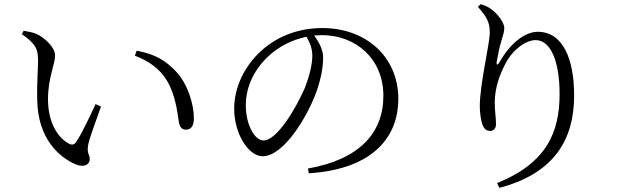

<svg xmlns="http://www.w3.org/2000/svg" viewBox="-20 -830 3040 924"><path d="M163 -537C163 -492 157 -423 159 -351C162 -160 266 -73 344 -39C385 -22 412 -38 412 -65C412 -86 396 -91 405 -136C411 -167 443 -251 466 -317L440 -329C411 -267 377 -193 346 -146C337 -133 326 -131 311 -139C269 -161 211 -226 211 -353C211 -456 245 -519 245 -563C245 -604 193 -649 157 -666C138 -674 118 -678 94 -682L85 -666C156 -616 163 -591 163 -537ZM629 -562C695 -537 749 -500 784 -441C826 -370 834 -285 841 -241C845 -218 857 -206 873 -206C900 -206 913 -223 913 -262C913 -329 883 -428 826 -487C781 -534 732 -569 638 -586Z M1492 -659 1528 -661C1693 -661 1825 -547 1825 -369C1825 -188 1707 -62 1462 -19L1466 4C1793 -17 1897 -187 1897 -353C1897 -560 1738 -695 1532 -695C1425 -695 1322 -661 1240 -588C1155 -512 1107 -408 1107 -307C1107 -184 1177 -78 1244 -78C1346 -78 1462 -272 1504 -392C1524 -449 1535 -505 1535 -553C1535 -592 1515 -627 1492 -659ZM1455 -653C1472 -623 1483 -597 1483 -561C1483 -516 1466 -455 1447 -407C1406 -312 1314 -154 1248 -154C1207 -154 1163 -227 1163 -323C1163 -411 1202 -492 1266 -554C1317 -604 1385 -639 1455 -653Z M2280 -797C2322 -749 2337 -725 2337 -673C2337 -619 2289 -426 2289 -318C2289 -292 2294 -246 2304 -225C2313 -205 2325 -200 2339 -200C2355 -200 2367 -212 2367 -232C2367 -265 2361 -294 2361 -334C2361 -404 2381 -463 2413 -525C2448 -592 2511 -637 2558 -637C2628 -637 2673 -540 2673 -377C2673 -198 2614 -46 2372 51L2383 74C2651 4 2743 -163 2743 -370C2743 -548 2688 -677 2568 -677C2503 -677 2433 -617 2386 -534C2375 -514 2367 -515 2371 -536C2378 -575 2384 -605 2394 -637C2400 -661 2407 -675 2407 -696C2407 -718 2378 -763 2341 -788C2327 -798 2313 -804 2293 -810Z"/></svg>

Font: Harano Aji Mincho TW
Style: Regular
Weight: 400
Foundry: Masamichi Hosoda
Version: HaranoAjiMinchoTW-Regular version 20230610;ttx 4.39.4